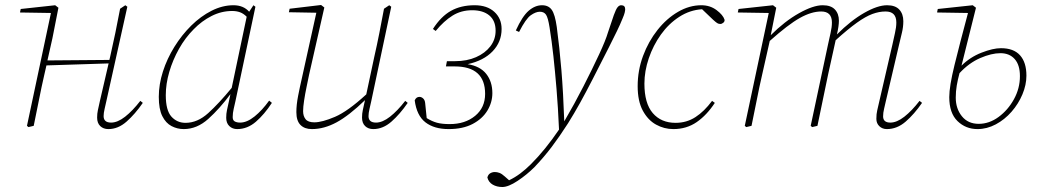

<svg xmlns="http://www.w3.org/2000/svg" viewBox="-20 -504 4168 769"><path d="M94 5 88 0 184 -452 60 -454 63 -468 201 -483 214 -473 190 -351 170 -262 418 -264 421 -276Q432 -324 442 -372.5Q452 -421 461 -469L482 -483L490 -477L406 -99Q403 -85 399 -68Q395 -51 395 -39Q395 -13 425 -13Q451 -13 481 -36.5Q511 -60 542 -100L552 -92Q521 -47 487 -17Q453 13 414 13Q394 13 381.5 1Q369 -11 369 -33Q369 -49 372 -62.5Q375 -76 380 -99L415 -250L166 -242L158 -207Q146 -155 136 -103.5Q126 -52 115 0Z M644 -123Q644 -62 666.5 -37Q689 -12 723 -12Q771 -12 814 -51Q857 -90 908 -152L968 -437Q955 -450 941 -455Q927 -460 910 -460Q867 -460 827.5 -440Q788 -420 756 -387Q722 -353 697 -308.5Q672 -264 658 -216Q644 -168 644 -123ZM716 13Q690 13 667 1Q644 -11 630 -39Q616 -67 616 -116Q616 -166 632.5 -217.5Q649 -269 678.5 -316.5Q708 -364 746 -401.5Q784 -439 827.5 -461Q871 -483 915 -483Q955 -483 978 -457L995 -483L1003 -477L923 -99Q920 -85 916 -68Q912 -51 912 -35Q912 -22 920.5 -17.5Q929 -13 942 -13Q969 -13 999.5 -37.5Q1030 -62 1058 -101L1069 -92Q1039 -46 1005 -16.5Q971 13 930 13Q911 13 898.5 1Q886 -11 886 -32Q886 -49 889 -62.5Q892 -76 897 -99L903 -127Q860 -69 814.5 -28Q769 13 716 13Z M1229 13Q1200 13 1183.5 -3.5Q1167 -20 1167 -55Q1167 -84 1174 -120Q1181 -156 1188 -186L1247 -453L1137 -455L1140 -469L1266 -484L1279 -474L1218 -205Q1214 -185 1208 -156.5Q1202 -128 1198 -101.5Q1194 -75 1194 -59Q1194 -39 1204 -26.5Q1214 -14 1239 -14Q1270 -14 1321.5 -36Q1373 -58 1447 -126L1479 -276Q1490 -324 1499.5 -372.5Q1509 -421 1518 -469L1539 -483L1547 -477L1467 -99Q1464 -85 1460 -68Q1456 -51 1456 -39Q1456 -13 1486 -13Q1512 -13 1542 -36.5Q1572 -60 1603 -100L1613 -92Q1582 -47 1548 -17Q1514 13 1475 13Q1455 13 1442.5 1Q1430 -11 1430 -33Q1430 -49 1433 -62.5Q1436 -76 1441 -99L1442 -103Q1378 -41 1328 -14Q1278 13 1229 13Z M1777 13Q1719 13 1684 -14Q1649 -41 1641 -102Q1647 -116 1660 -116Q1668 -116 1675 -109.5Q1682 -103 1683 -90L1689 -31Q1710 -18 1730 -12.5Q1750 -7 1781 -7Q1843 -7 1883 -40Q1923 -73 1923 -128Q1923 -238 1801 -238H1766L1770 -259H1803Q1850 -259 1886.5 -275Q1923 -291 1944 -318.5Q1965 -346 1965 -381Q1965 -421 1940 -442Q1915 -463 1871 -463Q1827 -463 1792.5 -441.5Q1758 -420 1725 -380L1714 -388Q1746 -438 1786 -460.5Q1826 -483 1881 -483Q1931 -483 1960 -456.5Q1989 -430 1989 -388Q1989 -336 1953 -298.5Q1917 -261 1853 -247Q1903 -239 1927.5 -208Q1952 -177 1952 -131Q1952 -94 1932 -61Q1912 -28 1873 -7.5Q1834 13 1777 13Z M1932 207Q1935 195 1943.5 190Q1952 185 1962 185Q1971 185 1980.5 188.5Q1990 192 2002 203L2019 218Q2042 207 2063.5 191Q2085 175 2108 152Q2164 96 2219 15Q2215 -76 2209 -147.5Q2203 -219 2196.5 -279Q2190 -339 2181 -395Q2175 -433 2167 -445Q2159 -457 2142 -457Q2126 -457 2106 -443Q2086 -429 2059 -376L2046 -382Q2072 -439 2097.5 -461Q2123 -483 2151 -483Q2177 -483 2190 -464.5Q2203 -446 2210 -396Q2221 -314 2228.5 -223.5Q2236 -133 2240 -18Q2281 -88 2317 -158.5Q2353 -229 2379.5 -286Q2406 -343 2415 -374Q2430 -420 2438.5 -443.5Q2447 -467 2453.5 -475Q2460 -483 2468 -483Q2484 -483 2484 -467Q2484 -462 2482 -453.5Q2480 -445 2474 -431Q2463 -404 2451 -379.5Q2439 -355 2419 -315Q2381 -240 2353.5 -186.5Q2326 -133 2303 -91.5Q2280 -50 2255 -10Q2221 43 2190 84Q2159 125 2121 165Q2090 196 2053 220.5Q2016 245 1992 245Q1970 245 1953.5 235.5Q1937 226 1932 207Z M2677 13Q2640 13 2607.5 -5Q2575 -23 2554.5 -61Q2534 -99 2534 -159Q2534 -222 2555.5 -280Q2577 -338 2613.5 -384Q2650 -430 2695.5 -456.5Q2741 -483 2789 -483Q2824 -483 2850 -463.5Q2876 -444 2882 -425Q2883 -418 2877 -413Q2871 -408 2865 -408Q2858 -408 2852.5 -411.5Q2847 -415 2836 -425L2792 -467Q2743 -464 2700.5 -436.5Q2658 -409 2627 -365.5Q2596 -322 2578.5 -270.5Q2561 -219 2561 -169Q2561 -90 2594.5 -51Q2628 -12 2686 -12Q2730 -12 2765.5 -35Q2801 -58 2832 -100L2843 -92Q2811 -43 2770.5 -15Q2730 13 2677 13Z M3532 13Q3514 13 3502 1.5Q3490 -10 3490 -28Q3490 -48 3493.5 -62Q3497 -76 3502 -99L3554 -324Q3559 -348 3564.5 -371.5Q3570 -395 3570 -414Q3570 -458 3527 -458Q3501 -458 3474 -448Q3447 -438 3412 -413Q3377 -388 3327 -343Q3325 -333 3322.5 -322.5Q3320 -312 3318 -302L3297 -207Q3286 -155 3275.5 -103.5Q3265 -52 3254 0L3233 5L3227 0L3296 -324Q3301 -348 3306.5 -371.5Q3312 -395 3312 -414Q3312 -458 3269 -458Q3230 -458 3183.5 -432Q3137 -406 3063 -340L3033 -207Q3021 -155 3011 -103.5Q3001 -52 2990 0L2969 5L2963 0L3059 -452L2935 -454L2938 -468L3076 -483L3089 -473L3067 -363Q3123 -419 3180 -451Q3237 -483 3275 -483Q3308 -483 3324 -466Q3340 -449 3340 -421Q3340 -400 3332 -366Q3388 -422 3441.5 -452.5Q3495 -483 3533 -483Q3566 -483 3582 -465.5Q3598 -448 3598 -419Q3598 -396 3592.5 -373.5Q3587 -351 3580 -321L3528 -99Q3525 -85 3521 -68.5Q3517 -52 3517 -38Q3517 -13 3546 -13Q3572 -13 3602 -36.5Q3632 -60 3663 -100L3673 -92Q3642 -47 3607.5 -17Q3573 13 3532 13Z M3808 -113Q3808 -69 3832.5 -38.5Q3857 -8 3900 -8Q3942 -8 3979.5 -35.5Q4017 -63 4041 -106.5Q4065 -150 4065 -199Q4065 -244 4044 -267.5Q4023 -291 3987 -291Q3951 -291 3906 -271.5Q3861 -252 3823 -211Q3816 -185 3812 -161.5Q3808 -138 3808 -113ZM3895 13Q3848 13 3815 -19Q3782 -51 3782 -115Q3782 -158 3803 -243.5Q3824 -329 3857 -452L3733 -454L3736 -468L3876 -483L3889 -473L3831 -241Q3865 -275 3911 -293Q3957 -311 3989 -311Q4040 -311 4065.5 -282.5Q4091 -254 4091 -201Q4091 -164 4075 -126Q4059 -88 4031.5 -56.5Q4004 -25 3968.5 -6Q3933 13 3895 13Z"/></svg>

Font: Source Serif Pro ExtraLight
Style: Italic
Weight: 200
Italic angle: -12°
Designer: Frank Grießhammer
Foundry: Adobe Systems Incorporated
Version: Version 3.001;hotconv 1.0.111;makeotfexe 2.5.65597